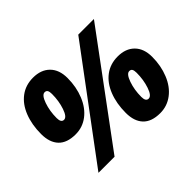

<svg xmlns="http://www.w3.org/2000/svg" viewBox="-154 -969 1224 1224"><g transform="rotate(-45 458.5 -357.0)"><path d="M795.9 -713.9 268.1 0H123L654.8 -713.9ZM243.2 -606Q218.8 -606 200 -552.2Q181.2 -498.5 181.2 -435.1Q181.2 -394 207 -394Q232.4 -394 250.7 -448Q269 -502 269 -564.9Q269 -585.9 263.2 -595.9Q257.3 -606 243.2 -606ZM411.1 -566.9Q411.1 -486.3 383.5 -418.9Q356 -351.6 306.4 -313.7Q256.8 -275.9 193.8 -275.9Q116.2 -275.9 77.6 -316.7Q39.1 -357.4 39.1 -433.1Q39.1 -517.6 65.4 -584.2Q91.8 -650.9 140.9 -687.5Q189.9 -724.1 256.8 -724.1Q328.6 -724.1 369.9 -682.6Q411.1 -641.1 411.1 -566.9ZM720.2 -319.8Q695.8 -319.8 677 -266.1Q658.2 -212.4 658.2 -148.9Q658.2 -107.9 684.1 -107.9Q709.5 -107.9 727.8 -161.9Q746.1 -215.8 746.1 -278.8Q746.1 -300.3 740.2 -310.1Q734.4 -319.8 720.2 -319.8ZM888.2 -280.8Q888.2 -200.7 860.8 -133.3Q833.5 -65.9 783.7 -28.1Q733.9 9.8 670.9 9.8Q593.3 9.8 554.7 -30.8Q516.1 -71.3 516.1 -147Q516.1 -231.4 542.5 -298.1Q568.8 -364.7 617.9 -401.4Q667 -438 733.9 -438Q805.7 -438 846.9 -396.5Q888.2 -355 888.2 -280.8Z"/></g></svg>

Font: Open Sans Extrabold
Style: Italic
Weight: 800
Italic angle: -12°
Foundry: Ascender Corporation
Version: Version 1.10